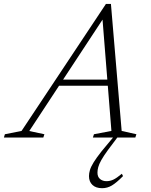

<svg xmlns="http://www.w3.org/2000/svg" viewBox="-83 -705 772 984"><path d="M199 -265.5 209.5 -297H504L493.5 -265.5ZM540.5 -34 616 -17 610.5 0H393L398.5 -17L488 -34L440.5 -629.5H459L67 -33.5L144.5 -17L139 0H-63L-58 -17L27.5 -34L460 -685H485.5ZM416.5 180Q416.5 201.5 429.8 212.5Q443 223.5 463 223.5Q480.5 223.5 497.5 215.8Q514.5 208 541.5 185.5L547.5 197.5Q514 231.5 490.5 245.5Q467 259.5 440.5 259.5Q408.5 259.5 390.8 242.8Q373 226 373 197.5Q373 183 378 166.2Q383 149.5 397 126.8Q411 104 437.5 70.5L506.5 -12.5H527.5L470.5 63.5Q448 94.5 436.2 115.5Q424.5 136.5 420.5 151.5Q416.5 166.5 416.5 180Z"/></svg>

Font: Newsreader 16pt 16pt Light
Style: Italic
Weight: 300
Italic angle: -17°
Version: Version 1.003